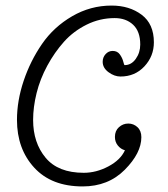

<svg xmlns="http://www.w3.org/2000/svg" viewBox="-20 -659 605 690"><path d="M349 -437Q349 -453 359.5 -464.5Q370 -476 385 -476Q402 -476 411 -463Q420 -450 423 -437.5Q426 -425 428 -425Q452 -425 468 -447.5Q484 -470 484 -499Q484 -546 458.5 -570Q433 -594 392 -594Q339 -594 291.5 -570.5Q244 -547 210 -509Q176 -471 150 -423Q124 -375 111.5 -324.5Q99 -274 99 -228Q99 -146 144 -92Q189 -38 281 -38Q326 -38 369.5 -61Q413 -84 429 -119Q414 -123 403.5 -136Q393 -149 393 -167Q393 -189 407.5 -202Q422 -215 441 -215Q460 -215 474 -202Q488 -189 488 -166Q488 -109 428.5 -49Q369 11 277 11Q165 11 103 -56.5Q41 -124 41 -228Q41 -297 65 -368.5Q89 -440 131 -501Q173 -562 239 -600.5Q305 -639 381 -639Q445 -639 489 -606Q533 -573 533 -507Q533 -457 499 -420.5Q465 -384 413 -384Q391 -384 370 -399.5Q349 -415 349 -437Z"/></svg>

Font: Bonbon
Style: Regular
Weight: 400
Designer: Ksenia Erulevich
Foundry: Cyreal (www.cyreal.org)
Version: Version 1.001